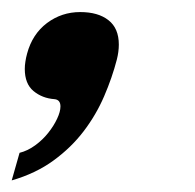

<svg xmlns="http://www.w3.org/2000/svg" viewBox="-70 -157 328 323"><path d="M-24.4 -66.9Q-15.6 -99.6 9 -118.2Q33.7 -136.7 64.9 -136.7Q95.2 -136.7 112.5 -123Q129.9 -109.4 129.9 -82Q129.9 -69.8 126.5 -56.6Q118.7 -26.4 105.2 4.9Q91.8 36.1 70.8 63.7Q49.8 91.3 20 113Q-9.8 134.8 -50.3 146.5L-37.1 100.1Q-23.4 96.7 -10.7 87.4Q2 78.1 11.2 66.4Q20.5 54.7 26.1 42.7Q31.7 30.8 31.7 22Q31.7 10.7 21.5 9.8Q1 8.3 -13.7 -3.9Q-28.3 -16.1 -28.3 -41Q-28.3 -46.9 -27.3 -53.2Q-26.4 -59.6 -24.4 -66.9Z"/></svg>

Font: Arian AMU Serif
Style: Bold Italic
Weight: 700
Italic angle: -15°
Designer: Ruben Hakobyan (Tarumian)
Foundry: Ruben Hakobyan (Tarumian)
Version: Version 1.002